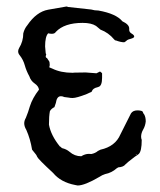

<svg xmlns="http://www.w3.org/2000/svg" viewBox="-20 -551 486 584"><path d="M396.5 -80.1 395.5 -81.1H392.6L394 -80.1ZM216.3 13.2 208.5 11.7Q165 3.4 141.6 -24.9Q96.2 -66.9 93.3 -73.7Q90.3 -80.6 88.6 -82Q86.9 -83.5 77.6 -95.7Q72.3 -128.4 60.1 -155.8Q53.7 -166.5 53.7 -175.8Q53.7 -184.1 58.6 -192.4Q65.9 -210 70.8 -227.5Q78.6 -252.4 98.6 -278.3Q97.2 -289.1 85.4 -297.1Q73.7 -305.2 69.3 -318.8Q60.1 -335.4 55.4 -352.3Q50.8 -369.1 40 -382.8Q35.2 -388.2 35.2 -395Q35.2 -399.4 38.1 -404.8Q50.8 -425.3 50.8 -449.7Q54.7 -464.4 63 -474.1Q90.8 -515.1 126.5 -521.5L182.1 -531.2Q185.1 -531.2 186.5 -529.8L257.8 -522Q267.1 -519 279.3 -519Q333.5 -509.3 352.1 -486.3Q373 -476.6 373 -464.4V-460.4Q373 -453.1 380.6 -448.7Q388.2 -444.3 388.2 -439.9Q388.2 -436 378.7 -433.3Q369.1 -430.7 367.2 -429.2Q361.3 -423.8 357.9 -422.4Q347.2 -422.4 332 -428.2H330.1L327.1 -431.2Q310.1 -451.7 285.6 -460.9L272 -472.2Q257.8 -481.4 231.4 -481.4Q175.8 -481.4 149.9 -454.1Q146.5 -448.2 137.7 -448.2Q132.8 -448.2 126.5 -449.7Q117.2 -439.9 117.2 -409.7L119.1 -388.7L120.6 -385.7L119.1 -380.4Q119.1 -375 122.1 -375Q125 -372.1 125.7 -370.1Q126.5 -368.2 128.9 -365.5Q131.3 -362.8 131.3 -353L129.9 -346.2L139.2 -342.3Q165 -329.6 200.7 -329.6L207 -330.1Q220.7 -330.6 240.7 -330.6L273.4 -328.1L284.2 -333.5Q288.6 -330.6 290.5 -328.1V-314.5Q290.5 -289.6 279.3 -286.6L276.4 -285.6Q262.7 -282.7 259.3 -273.4Q259.3 -272 257.8 -271.2Q256.3 -270.5 252.4 -269Q248.5 -267.6 244.1 -265.1Q212.9 -252.9 200.7 -252.9Q194.3 -252.9 188.2 -254.2Q182.1 -255.4 179 -255.4Q175.8 -255.4 172.9 -256.8Q169.9 -258.3 165 -258.3Q152.8 -258.3 149.9 -237.8L145.5 -225.1Q136.2 -220.7 131.8 -212.9Q128.9 -197.8 128.9 -171.9Q134.8 -139.2 162.1 -105.5Q163.6 -105.5 166 -102.8Q168.5 -100.1 169.9 -100.1Q182.1 -97.2 191.4 -89.4Q207 -75.7 227.1 -75.7Q238.8 -83 250.5 -83Q254.4 -83 257.8 -82.5Q270 -85 277.8 -91.8L285.6 -95.7Q330.6 -105.5 346.2 -142.1L378.4 -206.1Q384.3 -215.3 398.4 -215.3Q403.3 -215.3 408.7 -214.1Q414.1 -212.9 414.8 -209.5Q415.5 -206.1 418.5 -203.1Q423.3 -194.8 423.3 -181.6Q421.9 -168 415.5 -157Q409.2 -146 409.2 -135.3Q409.2 -129.9 411.1 -125.5Q411.1 -90.8 401.9 -82.5Q396.5 -78.1 390.6 -74.7Q366.2 -56.2 361.3 -50.8Q355.5 -43 339.8 -42L335 -39.1Q319.8 -25.4 299.8 -21.5Q290.5 -18.6 282.7 -13.2Q237.8 13.2 216.3 13.2Z"/></svg>

Font: Kurland
Style: Regular
Weight: 400
Designer: GGBot
Version: 0.22